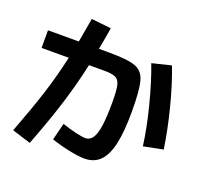

<svg xmlns="http://www.w3.org/2000/svg" viewBox="-137 -947 1212 1141"><g transform="rotate(20 469.0 -377.0)"><path d="M284.2 -35.2 311.5 -142.6Q356.9 -127.4 398.9 -117.4Q440.9 -107.4 460.9 -107.4Q489.3 -107.4 506.6 -132.6Q523.9 -157.7 532 -213.6Q540 -269.5 540 -362.3Q540 -435.5 532.7 -467.8Q525.4 -500 503.9 -511.2Q482.4 -522.5 433.6 -522.5H334Q304.7 -388.2 264.6 -260.5Q224.6 -132.8 161.1 32.2L43 -4.9Q105 -168 141.6 -282.7Q178.2 -397.5 206.1 -522.5H34.2V-633.8H229Q241.2 -697.8 255.9 -786.1L380.9 -772.5Q371.1 -710.9 356.4 -633.8H420.9Q539.6 -633.8 588.1 -615.7Q636.7 -597.7 652.3 -541.3Q668 -484.9 668 -347.7Q668 -222.7 650.4 -144.3Q632.8 -65.9 595.2 -28.6Q557.6 8.8 497.1 8.8Q460.4 8.8 399.4 -3.9Q338.4 -16.6 284.2 -35.2ZM677.7 -660.2 797.9 -689.5Q837.9 -586.4 871.8 -453.4Q905.8 -320.3 922.9 -203.1L799.8 -178.7Q785.6 -288.6 751.2 -423.1Q716.8 -557.6 677.7 -660.2Z"/></g></svg>

Font: Pretendard JP
Style: Bold
Weight: 700
Designer: Base glyphs from Inter by Rasmus Andersson; Hangeul glyphs from Noto Sans CJK(Source Han Sans) by Jang Soo-young and Kan
Foundry: Kil Hyung-jin
Version: Version 1.309